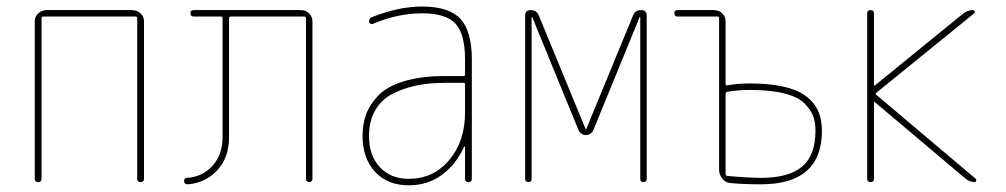

<svg xmlns="http://www.w3.org/2000/svg" viewBox="-20 -550 3040 580"><path d="M85 -9.8V-485.4Q85 -500 95.7 -509.8Q106.4 -519.5 121.1 -519.5H378.9Q393.6 -519.5 404.3 -509.8Q415 -500 415 -485.4V-9.8Q415 0 404.8 0Q394.5 0 394.5 -9.8V-495.1Q394.5 -500 389.6 -500H110.4Q105.5 -500 105.5 -495.1V-9.8Q105.5 0 95.2 0Q85 0 85 -9.8Z M546.9 6.8Q536.1 6.8 536.1 -2.9Q536.1 -12.7 544.9 -12.7Q591.8 -15.6 622.1 -49.3Q652.3 -83 652.3 -134.8V-495.1Q652.3 -500 647.5 -500H565.4Q555.7 -500 555.2 -509.8Q554.7 -519.5 565.4 -519.5H888.7Q903.3 -519.5 913.6 -509.8Q923.8 -500 923.8 -485.4V-9.8Q923.8 0 914.1 0Q904.3 0 904.3 -9.8V-495.1Q904.3 -500 899.4 -500H676.8Q671.9 -500 671.9 -495.1V-134.8Q671.9 -74.2 636.2 -35.6Q600.6 2.9 546.9 6.8Z M1384.8 -210V-294.9Q1384.8 -299.8 1379.9 -299.8H1325.2Q1281.2 -299.8 1244.1 -293Q1207 -286.1 1171.4 -269.5Q1135.7 -252.9 1115.2 -219.7Q1094.7 -186.5 1094.7 -139.6Q1094.7 -80.1 1127.4 -44.9Q1160.2 -9.8 1214.8 -9.8Q1289.1 -9.8 1336.9 -66.4Q1384.8 -123 1384.8 -210ZM1379.9 -320.3Q1384.8 -320.3 1384.8 -325.2V-370.1Q1384.8 -447.3 1356 -478.5Q1327.1 -509.8 1254.9 -509.8Q1181.6 -509.8 1105.5 -477.5Q1101.6 -476.6 1098.1 -479Q1094.7 -481.4 1094.7 -485.4Q1094.7 -496.1 1105.5 -499Q1185.5 -530.3 1254.9 -530.3Q1335.9 -530.3 1370.6 -493.2Q1405.3 -456.1 1405.3 -370.1V-9.8Q1405.3 0 1395 0Q1384.8 0 1384.8 -9.8V-106.4Q1384.8 -107.4 1383.8 -107.4Q1381.8 -107.4 1381.8 -106.4Q1357.4 -52.7 1314.5 -21.5Q1271.5 9.8 1214.8 9.8Q1150.4 9.8 1112.8 -31.2Q1075.2 -72.3 1075.2 -139.6Q1075.2 -173.8 1085.4 -203.1Q1095.7 -232.4 1121.6 -260.3Q1147.5 -288.1 1199.2 -304.2Q1251 -320.3 1325.2 -320.3Z M1566.4 -9.8V-502.9Q1566.4 -519.5 1583 -519.5Q1600.6 -519.5 1607.4 -503.9L1749 -160.2Q1749 -159.2 1750 -159.2Q1751 -159.2 1751 -160.2L1892.6 -503.9Q1898.4 -519.5 1917 -519.5Q1933.6 -519.5 1933.6 -502.9V-9.8Q1933.6 0 1923.8 0Q1914.1 0 1914.1 -9.8V-498Q1914.1 -499 1913.1 -499Q1912.1 -499 1912.1 -498L1772.5 -157.2Q1765.6 -142.6 1750.5 -142.1Q1735.4 -141.6 1727.5 -157.2L1587.9 -498Q1587.9 -499 1586.9 -499Q1585.9 -499 1585.9 -498V-9.8Q1585.9 0 1576.2 0Q1566.4 0 1566.4 -9.8Z M2171.9 -265.6V-24.4Q2171.9 -19.5 2176.8 -18.6Q2241.2 -12.7 2278.3 -12.7Q2363.3 -12.7 2403.3 -46.9Q2443.4 -81.1 2443.4 -155.3Q2443.4 -180.7 2436.5 -199.2Q2429.7 -217.8 2410.6 -237.3Q2391.6 -256.8 2349.6 -267.6Q2307.6 -278.3 2245.1 -278.3Q2208 -278.3 2175.8 -272.5Q2171.9 -270.5 2171.9 -265.6ZM2027.3 -500Q2017.6 -500 2017.1 -509.8Q2016.6 -519.5 2027.3 -519.5H2136.7Q2151.4 -519.5 2161.6 -509.8Q2171.9 -500 2171.9 -485.4V-295.9Q2171.9 -292 2175.8 -292Q2208 -297.9 2245.1 -297.9Q2359.4 -297.9 2411.1 -262.2Q2462.9 -226.6 2462.9 -155.3Q2462.9 6.8 2278.3 6.8Q2227.5 6.8 2186.5 2.9Q2171.9 2 2162.1 -10.3Q2152.3 -22.5 2152.3 -37.1V-495.1Q2152.3 -500 2147.5 -500Z M2599.6 -9.8V-509.8Q2599.6 -519.5 2609.9 -519.5Q2620.1 -519.5 2620.1 -509.8V-293Q2620.1 -292 2621.1 -292H2623L2890.6 -509.8Q2903.3 -519.5 2918.9 -519.5Q2922.9 -519.5 2924.3 -515.6Q2925.8 -511.7 2922.9 -509.8L2627 -269.5Q2624 -266.6 2627 -263.7L2927.7 -9.8Q2929.7 -7.8 2928.7 -3.9Q2927.7 0 2923.8 0Q2910.2 0 2897.5 -9.8L2623 -241.2Q2622.1 -242.2 2621.1 -242.2Q2620.1 -242.2 2620.1 -241.2V-9.8Q2620.1 0 2609.9 0Q2599.6 0 2599.6 -9.8Z"/></svg>

Font: Rounded-X Mgen+ 1m thin
Style: Regular
Weight: 100
Designer: [Source Han Sans]
Ryoko NISHIZUKA  (kana & ideographs); Paul D. Hunt (Latin, Greek & Cyrillic); Wenlong ZHANG  (bopomofo
Version: Version 1.059.20150602